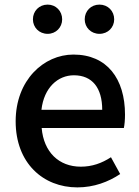

<svg xmlns="http://www.w3.org/2000/svg" viewBox="-20 -801 605 834"><path d="M316 13C388 13 451 -11 502 -45L462 -118C422 -92 380 -77 331 -77C236 -77 170 -140 161 -245H518C521 -258 523 -281 523 -303C523 -459 445 -564 299 -564C170 -564 48 -453 48 -274C48 -93 167 13 316 13ZM160 -324C171 -421 232 -474 301 -474C381 -474 424 -419 424 -324ZM187 -654C223 -654 250 -682 250 -717C250 -753 223 -781 187 -781C150 -781 123 -753 123 -717C123 -682 150 -654 187 -654ZM412 -654C449 -654 476 -682 476 -717C476 -753 449 -781 412 -781C375 -781 348 -753 348 -717C348 -682 375 -654 412 -654Z"/></svg>

Font: Source Han Sans KR Medium
Style: Regular
Weight: 500
Designer: Ryoko NISHIZUKA (kana & ideographs); Paul D. Hunt (Latin, Greek & Cyrillic); Wenlong ZHANG (bopomofo); Sandoll Communica
Foundry: Adobe Systems Incorporated
Version: Version 1.001;PS 1.001;hotconv 1.0.78;makeotf.lib2.5.61930